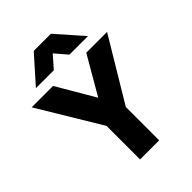

<svg xmlns="http://www.w3.org/2000/svg" viewBox="-267 -1061 1184 1184"><g transform="rotate(-45 325.0 -468.5)"><path d="M241 0V-292.5L-4.5 -700H182L327.5 -451.5L471.5 -700H653L407.5 -291V0ZM97.5 -765 250.5 -937H400L551.5 -765H390L322.5 -843.5L253.5 -765Z"/></g></svg>

Font: Geologica
Style: Bold
Weight: 700
Designer: Sindre Bremnes, Frode Helland
Foundry: Monokrom Skriftforlag AS
Version: Version 1.010; ttfautohint (v1.8.4.7-5d5b);gftools[0.9.28]